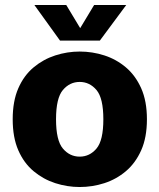

<svg xmlns="http://www.w3.org/2000/svg" viewBox="-20 -739 640 771"><path d="M300 12Q250 12 202 -3.5Q154 -19 115 -51.5Q76 -84 53.5 -135.5Q31 -187 31 -260Q31 -333 53.5 -384.5Q76 -436 115 -468.5Q154 -501 202 -516.5Q250 -532 300 -532Q351 -532 399 -516.5Q447 -501 485.5 -468.5Q524 -436 547 -384.5Q570 -333 570 -260Q570 -187 547 -135.5Q524 -84 485.5 -51.5Q447 -19 399 -3.5Q351 12 300 12ZM300 -110Q340 -110 367.5 -142.5Q395 -175 395 -260Q395 -345 367.5 -377.5Q340 -410 300 -410Q260 -410 232.5 -377.5Q205 -345 205 -260Q205 -175 232.5 -142.5Q260 -110 300 -110ZM221 -576 118 -719H246L302 -626L358 -719H487L381 -576Z"/></svg>

Font: Murecho
Style: Bold
Weight: 700
Designer: Neil Summerour
Foundry: Positype
Version: Version 1.010; ttfautohint (v1.8.3)